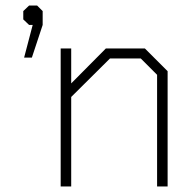

<svg xmlns="http://www.w3.org/2000/svg" viewBox="-20 -673 705 693"><path d="M199 -498H237V-372L362 -498H503L585 -416V0H547V-403L488 -462H377L237 -323V0H199ZM98 -583H85L64 -603V-633L85 -653H114L134 -633V-583L95 -465H67Z"/></svg>

Font: Chakra Petch ExtraLight
Style: Regular
Weight: 275
Designer: Katatrad Aksorn Co.,Ltd.
Foundry: Cadson Demak Co.,Ltd.
Version: Version 1.000; ttfautohint (v1.6)